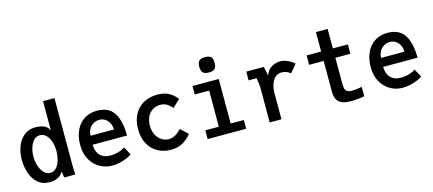

<svg xmlns="http://www.w3.org/2000/svg" viewBox="-57 -1350 4314 1915"><g transform="rotate(-15 2100.0 -393.0)"><path d="M61.5 -283Q61.5 -357 86.8 -420Q112 -483 159.5 -520.5Q207 -558 271.5 -558Q325 -558 361.2 -543.2Q397.5 -528.5 417.5 -489V-790H535.5V-120Q535.5 -102.5 536 -79.2Q536.5 -56 537 -43.5L538.5 0H424.5L416.5 -64Q391.5 -25.5 357.5 -8.8Q323.5 8 269.5 8Q201 8 154.2 -32.5Q107.5 -73 84.5 -139.2Q61.5 -205.5 61.5 -283ZM418.5 -278Q418.5 -324 405.2 -368.2Q392 -412.5 364.5 -441.2Q337 -470 296.5 -470Q259 -470 233 -440.8Q207 -411.5 194.2 -367.5Q181.5 -323.5 181.5 -280Q181.5 -233.5 195.5 -187.2Q209.5 -141 237.2 -110.5Q265 -80 303.5 -80Q343 -80 369 -111Q395 -142 406.8 -187.5Q418.5 -233 418.5 -278Z M662 -272Q662 -356.5 692.5 -421.8Q723 -487 779.2 -523Q835.5 -559 911 -559Q1031.5 -559 1084.8 -476.5Q1138 -394 1138 -242H782Q785 -168 822.8 -130Q860.5 -92 925 -92Q972 -92 1015.8 -105.5Q1059.5 -119 1078 -136L1124 -52Q1104.5 -36.5 1070.8 -22Q1037 -7.5 996.2 1.2Q955.5 10 917 10Q852.5 10 794 -22.2Q735.5 -54.5 698.8 -118.2Q662 -182 662 -272ZM1027 -334Q1027 -371.5 1012 -401.2Q997 -431 970.5 -448Q944 -465 911 -465Q877.5 -465 849 -448.5Q820.5 -432 803.8 -402.2Q787 -372.5 787 -334Z M1260.5 -275Q1260.5 -360 1294.2 -424Q1328 -488 1390 -523Q1452 -558 1534.5 -558Q1606.5 -558 1654.5 -531Q1702.5 -504 1734.5 -460L1657.5 -388Q1629.5 -419.5 1602.5 -435.8Q1575.5 -452 1536.5 -452Q1492 -452 1457.2 -430.5Q1422.5 -409 1403 -369.5Q1383.5 -330 1383.5 -278Q1383.5 -222.5 1404.8 -182Q1426 -141.5 1460.2 -120.2Q1494.5 -99 1532.5 -99Q1568 -99 1602.8 -119Q1637.5 -139 1662.5 -169L1739.5 -98Q1701 -50.5 1650.5 -20.8Q1600 9 1527.5 9Q1450.5 9 1390 -24.8Q1329.5 -58.5 1295 -122.5Q1260.5 -186.5 1260.5 -275Z M2011.5 -717Q2011.5 -760.5 2029.5 -778.2Q2047.5 -796 2090.5 -796Q2134 -796 2151.8 -778.2Q2169.5 -760.5 2169.5 -717Q2169.5 -674 2151.8 -656Q2134 -638 2090.5 -638Q2048 -638 2029.8 -656.2Q2011.5 -674.5 2011.5 -717ZM2167.5 -550V-90H2303.5V0H1905.5V-90H2045.5V-463H1896.5V-550Z M2546 0 2546.5 -175Q2547 -230.5 2547 -317Q2547 -370 2544 -395.8Q2541 -421.5 2534 -460H2452V-550H2633.5L2652 -457Q2675.5 -516.5 2718.5 -539.2Q2761.5 -562 2808 -562Q2840 -562 2881.2 -543Q2922.5 -524 2948 -499L2879 -417Q2862.5 -432.5 2839.8 -441.8Q2817 -451 2783 -451Q2751.5 -451 2725.2 -429Q2699 -407 2683.5 -364.2Q2668 -321.5 2668 -261V0Z M3225 -131V-453H3075V-550H3225V-751H3346V-550H3501V-453H3346V-184Q3346 -148 3353.2 -128.5Q3360.5 -109 3377.8 -101Q3395 -93 3427 -93Q3444 -93 3475.2 -97Q3506.5 -101 3525 -105V-9Q3504 -3.5 3461.8 1.2Q3419.5 6 3388 6Q3301 6 3263 -28.2Q3225 -62.5 3225 -131Z M3662 -272Q3662 -356.5 3692.5 -421.8Q3723 -487 3779.2 -523Q3835.5 -559 3911 -559Q4031.5 -559 4084.8 -476.5Q4138 -394 4138 -242H3782Q3785 -168 3822.8 -130Q3860.5 -92 3925 -92Q3972 -92 4015.8 -105.5Q4059.5 -119 4078 -136L4124 -52Q4104.5 -36.5 4070.8 -22Q4037 -7.5 3996.2 1.2Q3955.5 10 3917 10Q3852.5 10 3794 -22.2Q3735.5 -54.5 3698.8 -118.2Q3662 -182 3662 -272ZM4027 -334Q4027 -371.5 4012 -401.2Q3997 -431 3970.5 -448Q3944 -465 3911 -465Q3877.5 -465 3849 -448.5Q3820.5 -432 3803.8 -402.2Q3787 -372.5 3787 -334Z"/></g></svg>

Font: JuliaMono Latin
Style: Bold
Weight: 700
Monospace: yes
Designer: cormullion
Foundry: corm
Version: Version 0.038; ttfautohint (v1.8)